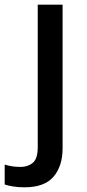

<svg xmlns="http://www.w3.org/2000/svg" viewBox="-78 -652 370 819"><path d="M26 147Q0 147 -21.5 143.5Q-43 140 -58 135V50Q-42 55 -26 57.5Q-10 60 10 60Q41 60 62 42.5Q83 25 83 -24V-632H189V-19Q189 56 150.5 101.5Q112 147 26 147Z"/></svg>

Font: Noto Sans Telugu UI Medium
Style: Regular
Weight: 500
Designer: Jelle Bosma - Monotype Design Team
Foundry: Monotype Imaging Inc.
Version: Version 2.005; ttfautohint (v1.8.4.7-5d5b)